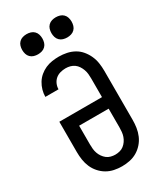

<svg xmlns="http://www.w3.org/2000/svg" viewBox="-234 -1042 969 1138"><g transform="rotate(-30 250.0 -473.0)"><path d="M250 8Q223 8 196.5 2.5Q170 -3 147 -16.5Q124 -30 106 -50.5Q88 -71 77.5 -95.5Q67 -120 63 -146.5Q59 -173 59 -200V-407H351V-535Q351 -550 349.5 -565.5Q348 -581 342.5 -596Q337 -611 328.5 -624Q320 -637 307.5 -646Q295 -655 280 -659Q265 -663 249 -663Q231 -663 212.5 -658Q194 -653 180 -641Q166 -629 158.5 -611.5Q151 -594 151 -576H61Q61 -599 67.5 -622Q74 -645 86.5 -665.5Q99 -686 117.5 -701.5Q136 -717 157.5 -726.5Q179 -736 202.5 -739.5Q226 -743 249 -743Q276 -743 302.5 -737.5Q329 -732 352.5 -719Q376 -706 393.5 -685Q411 -664 422 -639.5Q433 -615 437 -588.5Q441 -562 441 -535V-200Q441 -173 437 -146.5Q433 -120 422.5 -95.5Q412 -71 394 -50.5Q376 -30 353 -16.5Q330 -3 303.5 2.5Q277 8 250 8ZM250 -72Q265 -72 280.5 -76Q296 -80 308 -89.5Q320 -99 329 -112Q338 -125 343 -139.5Q348 -154 349.5 -169.5Q351 -185 351 -200V-328H149V-200Q149 -185 150.5 -169.5Q152 -154 157 -139.5Q162 -125 171 -112Q180 -99 192 -89.5Q204 -80 219.5 -76Q235 -72 250 -72ZM350 -816Q336 -816 322.5 -820Q309 -824 299 -834Q289 -844 285 -857.5Q281 -871 281 -885Q281 -899 285 -912.5Q289 -926 299 -936Q309 -946 322.5 -950Q336 -954 350 -954Q364 -954 377.5 -950Q391 -946 401 -936Q411 -926 415 -912.5Q419 -899 419 -885Q419 -871 415 -857.5Q411 -844 401 -834Q391 -824 377.5 -820Q364 -816 350 -816ZM150 -816Q136 -816 122.5 -820Q109 -824 99 -834Q89 -844 85 -857.5Q81 -871 81 -885Q81 -899 85 -912.5Q89 -926 99 -936Q109 -946 122.5 -950Q136 -954 150 -954Q164 -954 177.5 -950Q191 -946 201 -936Q211 -926 215 -912.5Q219 -899 219 -885Q219 -871 215 -857.5Q211 -844 201 -834Q191 -824 177.5 -820Q164 -816 150 -816Z"/></g></svg>

Font: Iosevka Slab Medium
Style: Regular
Weight: 500
Monospace: yes
Designer: Belleve Invis
Foundry: Belleve Invis
Version: Version 11.1.1; ttfautohint (v1.8.3)